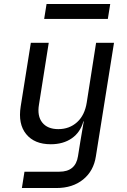

<svg xmlns="http://www.w3.org/2000/svg" viewBox="-20 -765 640 965"><path d="M90 180 103 98H278Q360 98 372 20L384 -55L401 -155H399Q384 -100 341 -70Q298 -40 235 -40Q153 -40 111.5 -91Q70 -142 84 -230L135 -550H225L176 -240Q166 -182 192.5 -149Q219 -116 273 -116Q329 -116 367.5 -151Q406 -186 416 -250L463 -550H553L462 20Q451 94 398 137Q345 180 264 180ZM202 -670 214 -745H534L522 -670Z"/></svg>

Font: NKDuy Mono
Style: Italic
Weight: 400
Italic angle: -9°
Monospace: yes
Designer: NKDuy
Foundry: NKDuy
Version: Version 2.251; ttfautohint (v1.8.4.7-5d5b)